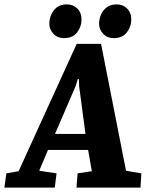

<svg xmlns="http://www.w3.org/2000/svg" viewBox="-69 -856 665 876"><path d="M-49 0 -40 -65 16 -75 281 -656H392L506 -77L576 -65L572 0H280L285 -65L350 -75L333 -172H150L110 -77L189 -65L181 0ZM182 -245H321L292 -463L291 -495H286L276 -463ZM449 -682Q420 -682 401.5 -702Q383 -722 383 -748Q383 -768 391.5 -788.5Q400 -809 418 -822.5Q436 -836 463 -836Q492 -836 511 -817Q530 -798 530 -766Q530 -735 510 -708.5Q490 -682 449 -682ZM222 -682Q193 -682 174.5 -702Q156 -722 156 -748Q156 -768 164.5 -788.5Q173 -809 190.5 -822.5Q208 -836 236 -836Q265 -836 284 -817Q303 -798 303 -766Q303 -735 283 -708.5Q263 -682 222 -682Z"/></svg>

Font: Faustina ExtraBold
Style: Italic
Weight: 800
Italic angle: -8°
Designer: Alfonso Garcia
Foundry: http://www.omnibus-type.com
Version: Version 1.200